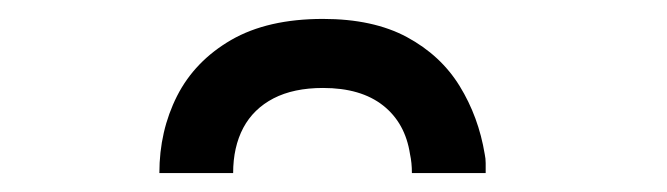

<svg xmlns="http://www.w3.org/2000/svg" viewBox="-20 -951 705 203"><path d="M148.5 -768Q148.5 -812.5 167.2 -849.5Q186 -886.5 224.5 -908.8Q263 -931 321.5 -931Q374.5 -931 410.2 -911.8Q446 -892.5 466 -860Q486 -827.5 492.5 -788Q493.5 -783.5 493.5 -778.5Q493.5 -773.5 493.5 -768H415.5Q415.5 -773.5 415 -778.5Q414.5 -783.5 413.5 -788Q408.5 -821 385 -839.5Q361.5 -858 321.5 -858Q290.5 -858 269.2 -847Q248 -836 237.2 -815.8Q226.5 -795.5 226.5 -768Z"/></svg>

Font: Undotted
Style: Regular
Weight: 400
Designer: Delve Withrington, Dave Bailey, Thomas Jockin
Foundry: Delve Fonts LLC
Version: Version 4.000